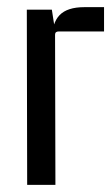

<svg xmlns="http://www.w3.org/2000/svg" viewBox="-20 -517 311 537"><path d="M216 -497H271V-429H144Q134 -429 134 -420L135 0H56L55 -490H125L134 -432L125 -405Q125 -452 146.5 -474.5Q168 -497 216 -497Z"/></svg>

Font: Gemunu Libre ExtraLight
Style: Regular
Weight: 400
Version: Version 1.100